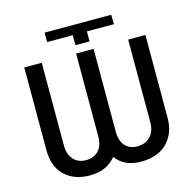

<svg xmlns="http://www.w3.org/2000/svg" viewBox="-126 -1023 1170 1160"><g transform="rotate(-15 459.0 -443.0)"><path d="M413.6 -835.4H253.4V-894.5H669.9L671.4 -835.4H502V-772.9H413.6ZM404.3 -723.1H513.7V-206.5Q513.7 -147.5 541.7 -116.5Q569.8 -85.4 617.7 -85.4Q666.5 -85.4 698.2 -116.9Q730 -148.4 730 -206.5V-723.1H837.9V-206.5Q837.9 -136.7 808.3 -87.2Q778.8 -37.6 729.7 -13.9Q680.7 9.8 617.7 9.8Q511.7 9.8 459 -62Q403.3 9.8 294.9 9.8Q198.2 9.8 139.2 -46.1Q80.1 -102.1 80.1 -206.5V-723.1H189.5V-206.5Q189.5 -148.4 219.2 -116.9Q249 -85.4 294.9 -85.4Q345.7 -85.4 375 -116.2Q404.3 -147 404.3 -206.5Z"/></g></svg>

Font: Interop Med
Style: Regular
Weight: 500
Designer: Rasmus Andersson, Google, Jang Haemin
Foundry: jhaemin
Version: Version 1.007